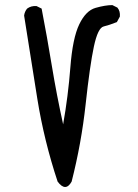

<svg xmlns="http://www.w3.org/2000/svg" viewBox="-20 -725 540 750"><path d="M205.1 -15.6Q152.3 -174.8 126 -337.9Q99.6 -501 74.2 -664.1Q76.2 -679.7 85.9 -691.4Q101.6 -703.1 123 -701.2L142.6 -691.4Q164.1 -580.1 182.6 -467.3Q201.2 -354.5 226.6 -239.3Q246.1 -348.6 254.9 -462.4Q263.7 -576.2 289.6 -629.9Q315.4 -683.6 353.5 -694.3Q391.6 -705.1 418.9 -705.1L438.5 -695.3Q450.2 -681.6 448.2 -660.2L436.5 -638.7Q407.2 -627 384.8 -621.6Q362.3 -616.2 346.7 -543Q331.1 -469.7 314.5 -317.4Q297.9 -165 259.8 -15.6Q236.3 26.4 205.1 -15.6Z"/></svg>

Font: JasonHandwriting4
Style: Regular
Weight: 400
Version: Version 1.01.21